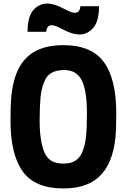

<svg xmlns="http://www.w3.org/2000/svg" viewBox="-20 -1047 713 1080"><path d="M506 -853ZM426 -853Q386 -853 331 -883Q290 -905 271 -905Q243 -905 240 -868H135Q135 -952 167 -989.5Q199 -1027 246 -1027Q286 -1027 341 -997Q382 -975 401 -975Q429 -975 432 -1012H537Q537 -927 504.5 -890Q472 -853 426 -853ZM336 13Q177 13 108 -82.5Q39 -178 39 -370Q39 -443 42.5 -491Q46 -539 57 -584Q82 -689 150.5 -741Q219 -793 336 -793Q494 -793 564 -698Q634 -603 634 -410Q634 -336 630.5 -288Q627 -240 616 -197Q590 -92 521.5 -39.5Q453 13 336 13ZM341 -127Q415 -127 442 -190Q459 -229 464 -280Q469 -331 469 -410Q469 -537 440 -595Q411 -653 341 -653Q254 -653 230 -589Q213 -553 208 -500.5Q203 -448 203 -370Q203 -252 230 -189.5Q257 -127 332 -127Z"/></svg>

Font: Tanohe Sans
Style: Bold
Weight: 700
Designer: Village Type and Design LLC & Cristiano Sobral
Foundry: Cooper Hewitt Smithsonian Design Museum
Version: Version 1.00;September 29, 2021;FontCreator 13.0.0.2655 64-b